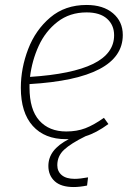

<svg xmlns="http://www.w3.org/2000/svg" viewBox="-20 -551 550 774"><path d="M99 -212V-198Q99 -109 138.5 -65Q178 -21 247 -21Q290 -21 324 -34Q358 -47 399 -76L417 -51Q368 -15 325 -2Q266 27 238.5 52.5Q211 78 211 115Q211 140 229 155Q247 170 281 170Q302 170 335 164L331 197Q301 203 277 203Q226 203 200.5 179.5Q175 156 175 118Q175 85 195 58.5Q215 32 257 10H246Q160 10 112 -43.5Q64 -97 64 -197Q64 -276 93.5 -353Q123 -430 182.5 -480.5Q242 -531 329 -531Q396 -531 435.5 -497.5Q475 -464 475 -410Q475 -234 99 -212ZM101 -241Q271 -252 355.5 -293.5Q440 -335 440 -409Q440 -450 411.5 -475.5Q383 -501 329 -501Q261 -501 212 -463Q163 -425 136 -366Q109 -307 101 -241Z"/></svg>

Font: FiraGO UltraLight
Style: Italic
Weight: 200
Italic angle: -8°
Designer: bBox Type GmbH
Foundry: bBox Type GmbH
Version: Version 1.001